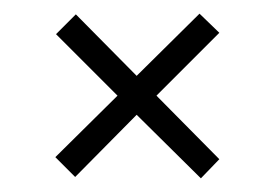

<svg xmlns="http://www.w3.org/2000/svg" viewBox="-20 -360 402 281"><path d="M274 -99 180 -192 90 -101 61 -130 152 -220 62 -310 91 -339 180 -249 272 -340 301 -312 209 -220 301 -127Z"/></svg>

Font: Darker Grotesque
Style: Regular
Weight: 400
Designer: Gabriel Lam
Foundry: TypeRant
Version: Version 1.000;gftools[0.9.28]